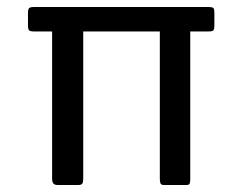

<svg xmlns="http://www.w3.org/2000/svg" viewBox="-20 -529 693 549"><path d="M145 0Q136 0 132.5 -4.5Q129 -9 129 -18V-439H78Q66 -439 63 -442.5Q60 -446 60 -456V-492Q60 -502 63 -505.5Q66 -509 78 -509H575Q588 -509 590.5 -505.5Q593 -502 593 -492V-456Q593 -446 590.5 -442.5Q588 -439 575 -439H524V-18Q524 -9 522.5 -4.5Q521 0 513 0H449Q441 0 439 -4.5Q437 -9 437 -18V-439H218V-18Q218 -9 215.5 -4.5Q213 0 204 0Z"/></svg>

Font: Glory Medium
Style: Regular
Weight: 500
Designer: Robert Leuschke
Foundry: Robert Leuschke
Version: Version 1.011